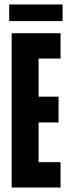

<svg xmlns="http://www.w3.org/2000/svg" viewBox="-20 -836 311 856"><path d="M32 0V-688H250V-575H152V-405H241V-290H152V-113H250V0ZM21 -742V-816H259V-742Z"/></svg>

Font: Saira Ultra Condensed ExtraBold
Style: Regular
Weight: 800
Width: 1
Designer: Hector Gatti with collaboration of the Omnibus-Type team
Foundry: Omnibus-Type
Version: Version 1.001; ttfautohint (v1.8)